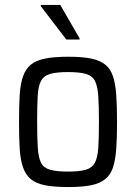

<svg xmlns="http://www.w3.org/2000/svg" viewBox="-20 -747 549 775"><path d="M255.5 8Q199.3 8 162.7 1Q126 -6.1 105 -23.4Q83.9 -40.7 73.2 -70.7Q62.4 -100.7 59.6 -145.9Q56.8 -191.2 56.8 -255.1Q56.8 -319 59.6 -364.2Q62.4 -409.4 73.2 -439.4Q83.9 -469.4 105 -486.4Q126 -503.5 162.7 -510.7Q199.3 -518 255.5 -518Q310.5 -518 346.4 -511Q382.3 -504 404.1 -486.7Q425.9 -469.4 435.9 -439.4Q445.9 -409.4 449.2 -364.2Q452.4 -319 452.4 -255.1Q452.4 -191.2 449.2 -145.9Q445.9 -100.7 435.9 -70.7Q425.9 -40.7 404.1 -23.4Q382.3 -6.1 346.4 1Q310.5 8 255.5 8ZM253.9 -54.4Q301 -54.4 326.2 -61.8Q351.5 -69.2 362.7 -89.6Q374 -110.1 376.7 -150.2Q379.4 -190.2 379.4 -255.1Q379.4 -319.4 376.7 -359.4Q374 -399.4 363.2 -420.4Q352.5 -441.4 326.7 -448.7Q301 -456.1 254.4 -456.1Q208.8 -456.1 182.8 -448.7Q156.8 -441.4 145.5 -420.4Q134.3 -399.4 132.1 -359.4Q129.9 -319.4 129.9 -254.5Q129.9 -190.2 132.6 -150.2Q135.3 -110.1 145.8 -89.6Q156.4 -69.2 182.3 -61.8Q208.3 -54.4 253.9 -54.4ZM247.8 -587.3 144.6 -722V-727H223.4L301.1 -592.3V-587.3Z"/></svg>

Font: Saira Thin SemiCondensed
Style: Regular
Weight: 100
Width: 4
Version: Version 1.101